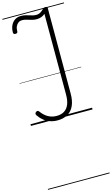

<svg xmlns="http://www.w3.org/2000/svg" viewBox="-275 -1355 1279 2197"><g transform="rotate(-15 365.0 -257.0)"><path d="M312 18Q265 18 224.5 4Q184 -10 150.5 -37Q117 -64 91 -103Q85 -113 86.5 -122.5Q88 -132 97 -138Q108 -148 117 -146.5Q126 -145 134 -135Q170 -85 215 -59.5Q260 -34 316 -34Q369 -34 406 -57Q443 -80 462 -126Q481 -172 481 -242V-1199Q463 -1182 437.5 -1172Q412 -1162 382 -1162Q358 -1162 336 -1167Q314 -1172 294 -1178.5Q274 -1185 254 -1190Q234 -1195 214 -1195Q190 -1195 171 -1182Q152 -1169 140.5 -1145Q129 -1121 129 -1086Q129 -1076 123.5 -1069.5Q118 -1063 102 -1063Q89 -1063 83 -1069Q77 -1075 77 -1086Q77 -1133 94 -1169Q111 -1205 141.5 -1225Q172 -1245 213 -1245Q241 -1245 263.5 -1240Q286 -1235 306.5 -1228Q327 -1221 347.5 -1216Q368 -1211 390 -1211Q417 -1211 439.5 -1225Q462 -1239 476 -1254Q486 -1263 492.5 -1267Q499 -1271 510 -1271Q522 -1271 528.5 -1266.5Q535 -1262 535 -1252V-240Q535 -155 509 -97.5Q483 -40 433 -11Q383 18 312 18ZM0 747H730V757H0ZM0 -20H730V0H0ZM0 -505H730V-500H0ZM0 -1267H730V-1257H0Z"/></g></svg>

Font: Playwrite VN Guides
Style: Regular
Weight: 400
Designer: Veronika Burian, José Scaglione
Foundry: TypeTogether
Version: Version 1.003